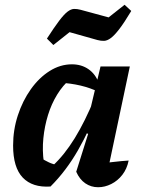

<svg xmlns="http://www.w3.org/2000/svg" viewBox="-20 -778 596 806"><path d="M192 5Q116 10 75.5 -32.5Q35 -75 35 -167Q35 -233 55 -294Q75 -355 109.5 -403.5Q144 -452 188.5 -480Q233 -508 282 -508Q322 -508 351.5 -487.5Q381 -467 395 -429L394 -392Q325 -426 229 -431L274 -445Q244 -420 220 -381Q196 -342 181.5 -295Q167 -248 162 -197.5Q157 -147 164 -97L150 -116Q167 -105 185 -96.5Q203 -88 223 -85L201 -82Q250 -127 293.5 -197.5Q337 -268 377 -366L399 -344Q357 -234 307.5 -147.5Q258 -61 192 5ZM426 -31 402 -92Q430 -95 459.5 -98.5Q489 -102 520 -104Q513 -69 493.5 -44Q474 -19 447 -5.5Q420 8 392 8Q362 8 338 -8.5Q314 -25 300 -57L350 -216L336 -222L402 -499H525ZM204 -589 177 -616Q208 -664 228.5 -691Q249 -718 263.5 -729Q278 -740 290.5 -740.5Q303 -741 318 -737L436 -705L503 -758L531 -732Q501 -682 480.5 -655.5Q460 -629 445 -618Q430 -607 417 -606.5Q404 -606 389 -610L272 -643Z"/></svg>

Font: Piazzolla Thin ExtraBold
Style: Italic
Weight: 800
Italic angle: -11.3°
Version: Version 2.005